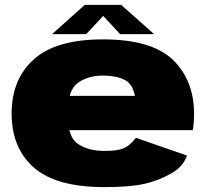

<svg xmlns="http://www.w3.org/2000/svg" viewBox="-20 -759 852 785"><path d="M406.5 6V-142Q340.5 -142 299 -170.5Q256.5 -197.5 256.5 -293.5Q256.5 -389.5 297.5 -419.5Q339 -450 401.5 -450Q465.5 -450 501.5 -425Q523 -407.5 532 -367H236V-227H768Q773.5 -256 773.5 -293.5Q773.5 -429.5 687.5 -514Q600 -598 401 -598Q209 -598 118.5 -516.5Q27.5 -435 27.5 -294.5Q27.5 -153.5 119 -73.5Q210 6 406.5 6ZM406.5 -142V6Q512.5 6 571 -7.5Q629.5 -21 678.5 -49Q728 -76 744.5 -123L536 -195.5Q520.5 -177 506 -164.5Q491 -153.5 468.5 -147.5Q446.5 -142 406.5 -142ZM193 -619.5H332.5L402 -694L471 -619.5H610L475.5 -739H326.5Z"/></svg>

Font: Anybody SemiExpanded Black
Style: Regular
Weight: 900
Width: 6
Version: Version 1.113;gftools[0.9.25]